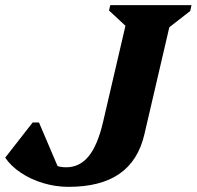

<svg xmlns="http://www.w3.org/2000/svg" viewBox="-36 -710 764 746"><path d="M230.2 16Q180.6 16 132.3 1.6Q84 -12.8 45.2 -38.7Q6.4 -64.6 -15.8 -97.4L91 -234.2H115.4L199.2 -37.8H84.8L116 -194.2Q120 -126.6 146 -93.3Q172 -60 221 -60Q273.2 -60 308.1 -102.4Q343 -144.8 364.2 -235L461 -651L500.2 -564.4L387.6 -669.2L392.4 -690H708L703.2 -667.4L571.2 -564.6L632.8 -651L525.2 -188.8Q501.4 -85.6 428.2 -34.8Q355 16 230.2 16Z"/></svg>

Font: Platypi Light
Style: Italic
Weight: 300
Italic angle: -13°
Designer: David Sargent
Foundry: Bolt Cutter Type
Version: Version 1.200